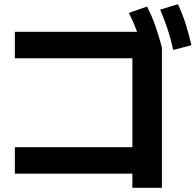

<svg xmlns="http://www.w3.org/2000/svg" viewBox="-20 -872 921 904"><path d="M603.3 12.2V-54.4H50V-178.9H603.3V-597.8H50V-722.2H714.4L742.2 -648.9V12.2ZM655.6 -624.4Q641.1 -677.8 625 -722.8Q608.9 -767.8 586.7 -811.1L672.2 -841.1Q695.6 -795.6 711.7 -749.4Q727.8 -703.3 742.2 -648.9ZM795.6 -636.7Q783.3 -692.2 768.3 -736.7Q753.3 -781.1 734.4 -826.7L817.8 -852.2Q838.9 -806.7 853.9 -760Q868.9 -713.3 881.1 -658.9Z"/></svg>

Font: Paperlogy 7 Bold
Style: Regular
Weight: 700
Designer: redesigned by Lee Juim, glyphs from Gmarket Sans & Montserrat
Foundry: PT&
Version: Version 1.001